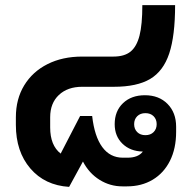

<svg xmlns="http://www.w3.org/2000/svg" viewBox="-20 -720 750 750"><path d="M668 -225V-205Q668 -140 644 -92Q620 -44 576.5 -18Q533 8 476 8H458Q410 8 369 -17.5Q328 -43 304 -89L250 10Q155 4 98.5 -62Q42 -128 42 -232V-262Q42 -333 74.5 -386.5Q107 -440 165.5 -469.5Q224 -499 301 -499H423Q466 -499 490 -518.5Q514 -538 525 -581Q536 -624 536 -700H664Q664 -580 641 -511Q618 -442 566.5 -411.5Q515 -381 425 -381H301Q244 -381 210 -349Q176 -317 176 -262V-222Q176 -152 217 -120L293 -267H340Q349 -187 379.5 -145.5Q410 -104 460 -104H478Q520 -104 538 -128Q489 -129 458.5 -158.5Q428 -188 428 -235Q428 -286 460.5 -317Q493 -348 546 -348Q601 -348 634.5 -314Q668 -280 668 -225ZM548 -192Q568 -192 580 -204Q592 -216 592 -235Q592 -254 580 -266Q568 -278 548 -278Q528 -278 516 -266Q504 -254 504 -235Q504 -216 516 -204Q528 -192 548 -192Z"/></svg>

Font: Stavian Bold
Style: Bold
Weight: 700
Version: Version 1.000; ttfautohint (v1.6)